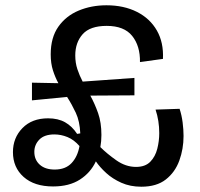

<svg xmlns="http://www.w3.org/2000/svg" viewBox="-20 -693 758 727"><path d="M181 13Q110 13 69.5 -23Q29 -59 29 -117Q29 -171 65 -208Q101 -245 162 -245Q200 -245 226.5 -230Q253 -215 272 -186L284 -188Q282 -234 267 -266Q252 -298 234 -326L101 -313V-380L201 -378Q189 -400 180.5 -426.5Q172 -453 172 -487Q172 -551 201 -592Q230 -633 278 -653Q326 -673 383 -673Q449 -673 498.5 -648Q548 -623 574 -577.5Q600 -532 597 -470L510 -458Q511 -519 480.5 -557Q450 -595 384 -595Q321 -595 293 -563.5Q265 -532 265 -483Q265 -455 273 -431Q281 -407 293 -384L489 -398V-332L322 -331Q339 -300 351.5 -264.5Q364 -229 364 -182Q364 -158 360 -136Q385 -111 420.5 -86Q456 -61 495 -61Q530 -61 549 -80.5Q568 -100 575.5 -129.5Q583 -159 583 -189Q583 -236 569 -278L660 -281Q668 -257 671.5 -229.5Q675 -202 675 -178Q675 -129 659 -85Q643 -41 608 -13.5Q573 14 515 14Q473 14 439.5 -1Q406 -16 382 -38Q358 -60 343 -82Q323 -39 282.5 -13Q242 13 181 13ZM110 -118Q110 -88 130.5 -69.5Q151 -51 187 -51Q228 -51 251 -75.5Q274 -100 281 -140Q260 -164 235.5 -174Q211 -184 186 -184Q148 -184 129 -164.5Q110 -145 110 -118Z"/></svg>

Font: Bricolage Grotesque 12pt
Style: Regular
Weight: 400
Designer: Mathieu Triay
Foundry: Atelier Triay
Version: Version 1.001; ttfautohint (v1.8.4.7-5d5b);gftools[0.9.33.de